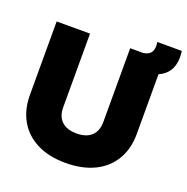

<svg xmlns="http://www.w3.org/2000/svg" viewBox="-143 -948 1063 1092"><g transform="rotate(20 388.0 -402.5)"><path d="M47 -284V-729H249V-283Q249 -228 280.5 -198.5Q312 -169 371 -169Q429 -169 460.5 -198.5Q492 -228 492 -283V-729H571Q600 -733 613.5 -748.5Q627 -764 627 -792Q627 -799 625 -815H773Q776 -796 776 -777Q776 -681 694 -645V-284Q694 -192 653.5 -125.5Q613 -59 540 -24.5Q467 10 369 10Q268 10 195.5 -26.5Q123 -63 85 -129.5Q47 -196 47 -284Z"/></g></svg>

Font: Mona Sans Black
Style: Regular
Weight: 900
Designer: Deni Anggara
Foundry: GitHub
Version: Version 2.000